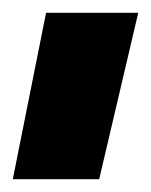

<svg xmlns="http://www.w3.org/2000/svg" viewBox="-26 -157 236 300"><path d="M-6 123 46 -137H190L129 123Z"/></svg>

Font: TypoPRO Titillium Maps
Style: 999 wt
Weight: 900
Designer: Campivisivi
Foundry: Accademia di Belle Arti di Urbino and students of MA course of Visual design
Version: Version 001.001